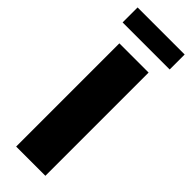

<svg xmlns="http://www.w3.org/2000/svg" viewBox="-291 -903 921 921"><g transform="rotate(45 169.5 -442.0)"><path d="M69.8 0V-700.2H268.1V0ZM9.8 -782.2V-883.8H329.1V-782.2Z"/></g></svg>

Font: Montserrat ExtraBold
Style: Regular
Weight: 800
Designer: Julieta Ulanovsky
Foundry: Julieta Ulanovsky
Version: Version 9.000